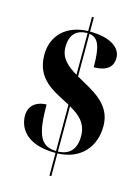

<svg xmlns="http://www.w3.org/2000/svg" viewBox="-125 -831 716 980"><g transform="rotate(15 233.0 -340.5)"><path d="M236 -41V79H246V-41C369 -45 437 -127 437 -236C437 -357 330 -399 246 -448V-673C295 -666 311 -625 311 -514C388 -514 411 -549 411 -589C411 -641 360 -684 246 -685V-760H236V-685C120 -682 51 -610 51 -511C51 -377 153 -341 236 -296V-51C154 -53 128 -106 128 -268C87 -268 36 -247 36 -185C36 -127 73 -41 236 -41ZM236 -674V-454C185 -484 145 -518 145 -576C145 -641 176 -674 236 -674ZM246 -51V-290C298 -261 340 -226 340 -157C340 -89 308 -53 246 -51Z"/></g></svg>

Font: Noto Serif Display ExtraCondensed Black
Style: Regular
Weight: 900
Width: 2
Designer: Monotype Design Team
Foundry: Monotype Imaging Inc.
Version: Version 2.009